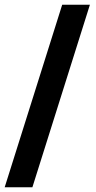

<svg xmlns="http://www.w3.org/2000/svg" viewBox="-34 -731 405 812"><path d="M346.2 -710.9 103 61H-14.2L229 -710.9Z"/></svg>

Font: Mardoto Black
Style: Regular
Weight: 900
Designer: Christian Robertson, Vahan Hovhannisyan
Foundry: Google
Version: Version 1.000